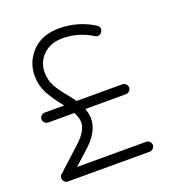

<svg xmlns="http://www.w3.org/2000/svg" viewBox="-108 -635 664 729"><g transform="rotate(-20 224.5 -270.0)"><path d="M364 -227H200Q208 -203 208 -186Q208 -131 148 -79L95 -31H374Q382 -31 388 -25Q394 -19 394 -11Q394 -3 388 3Q382 9 374 9H44Q36 9 30 3Q24 -3 24 -11Q24 -25 37 -30L41 -35L122 -109Q168 -150 168 -186Q168 -201 156 -227H50Q42 -227 36 -233Q30 -239 30 -247Q30 -255 36 -261Q42 -267 50 -267H129Q94 -310 78 -341.5Q62 -373 62 -411Q62 -467 101.5 -508Q141 -549 210 -549Q286 -549 350 -509Q366 -498 356 -481Q345 -465 328 -475Q273 -509 210 -509Q160 -509 131 -480Q102 -451 102 -411Q102 -379 116 -353.5Q130 -328 162 -290Q178 -269 179 -267H364Q372 -267 378 -261Q384 -255 384 -247Q384 -239 378 -233Q372 -227 364 -227Z"/></g></svg>

Font: Hoogli Light
Style: Regular
Weight: 300
Designer: Anand Singh Naorem
Foundry: Brand New Type
Version: Version 1.00 b007